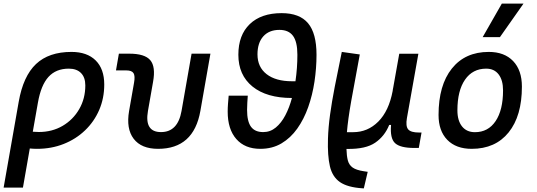

<svg xmlns="http://www.w3.org/2000/svg" viewBox="-25 -815 2975 1064"><path d="M371.1 -527.3Q457.5 -527.3 505.1 -480.2Q552.7 -433.1 552.7 -346.7Q552.7 -270.5 524.7 -205.6Q496.6 -140.6 446 -92.3Q395.5 -43.9 327.6 -17.1Q259.8 9.8 179.7 9.8Q160.6 9.8 140.1 7.8L102.1 224.6H-4.9L78.6 -250.5Q103.5 -393.1 174.6 -460.2Q245.6 -527.3 371.1 -527.3ZM156.7 -85Q172.9 -83.5 190.4 -83.5Q263.7 -83.5 321.8 -117.4Q379.9 -151.4 413.8 -210Q447.8 -268.6 447.8 -341.8Q447.8 -386.2 423.8 -410.4Q399.9 -434.6 356.4 -434.6Q285.2 -434.6 243.7 -388.9Q202.1 -343.3 185.1 -246.1Z M851.1 9.8Q758.3 9.8 715.8 -45.9Q673.3 -101.6 690.4 -200.2L717.8 -356.4Q724.6 -394 715.1 -409.4Q705.6 -424.8 675.3 -424.8H617.7L633.8 -517.6H691.4Q777.3 -517.6 807.9 -481.4Q838.4 -445.3 823.2 -361.3L794.9 -200.2Q774.4 -83 867.2 -83Q960.4 -83 981 -200.2L1036.6 -517.6H1141.1L1085.4 -200.2Q1048.3 9.8 851.1 9.8Z M1417.5 9.8Q1332 9.8 1284.4 -44.7Q1236.8 -99.1 1236.8 -196.3Q1236.8 -217.8 1238.5 -240Q1240.2 -262.2 1242.2 -284.7H1348.1Q1346.7 -265.1 1345.5 -245.4Q1344.2 -225.6 1344.2 -206.1Q1344.2 -142.1 1366 -112.5Q1387.7 -83 1433.6 -83Q1472.7 -83 1503.2 -108.2Q1533.7 -133.3 1556.2 -176Q1578.6 -218.8 1592.8 -272Q1452.6 -272 1374.3 -335.4Q1295.9 -398.9 1295.9 -511.7Q1295.9 -620.6 1359.1 -681.4Q1422.4 -742.2 1535.6 -742.2Q1635.3 -742.2 1682.1 -686.3Q1729 -630.4 1729 -511.7Q1729 -437.5 1717.8 -362.8Q1706.5 -288.1 1682.9 -221.2Q1659.2 -154.3 1622.3 -102.3Q1585.4 -50.3 1534.7 -20.3Q1483.9 9.8 1417.5 9.8ZM1612.3 -364.7Q1617.7 -401.4 1620.4 -438.7Q1623 -476.1 1623 -511.7Q1623 -583.5 1598.6 -616.5Q1574.2 -649.4 1523.4 -649.4Q1466.3 -649.4 1434.1 -613.5Q1401.9 -577.6 1401.9 -513.7Q1401.9 -443.4 1452.4 -404.1Q1502.9 -364.7 1593.3 -364.7Z M1991.2 229 1983.4 228.5Q1900.9 223.1 1858.9 194.1Q1816.9 165 1803.2 106.4Q1789.6 47.9 1792.5 -45.9Q1794.4 -108.9 1804 -179Q1813.5 -249 1830.1 -334.2Q1846.7 -419.4 1869.1 -527.3L1968.8 -513.2Q1939.5 -357.9 1921.4 -255.4Q1903.3 -152.8 1897.5 -82.5H1932.1Q2012.7 -82.5 2071.3 -141.1Q2129.9 -199.7 2150.9 -310.5L2152.3 -320.8Q2152.8 -323.2 2153.3 -325.7V-325.2L2187.5 -517.1H2293.5L2230 -160.6Q2222.2 -116.2 2236.8 -98.4Q2251.5 -80.6 2296.9 -80.6H2311L2295.9 4.9H2270.5Q2192.9 4.9 2164.3 -21.7Q2135.7 -48.3 2142.1 -122.6H2131.8Q2106.9 -60.5 2054.4 -24.4Q2002 11.7 1900.4 10.3H1895Q1896 48.8 1902.6 74Q1909.2 99.1 1929 113.3Q1948.7 127.4 1990.2 133.8L2012.7 137.2Z M2588.9 9.8Q2502.4 9.8 2453.9 -39.8Q2405.3 -89.4 2405.3 -177.7Q2405.3 -342.8 2479 -435.1Q2552.7 -527.3 2683.6 -527.3Q2770 -527.3 2818.6 -476.6Q2867.2 -425.8 2867.2 -335Q2867.2 -172.4 2793.7 -81.3Q2720.2 9.8 2588.9 9.8ZM2606.9 -82.5Q2680.2 -82.5 2721.4 -143.8Q2762.7 -205.1 2762.7 -314Q2762.7 -370.6 2738.3 -402.6Q2713.9 -434.6 2669.4 -434.6Q2594.2 -434.6 2552 -373.5Q2509.8 -312.5 2509.8 -203.6Q2509.8 -146.5 2535.4 -114.5Q2561 -82.5 2606.9 -82.5ZM2649.9 -609.4 2755.9 -794.9H2876L2745.6 -609.4Z"/></svg>

Font: Cascadia Mono
Style: Italic
Weight: 400
Italic angle: -10°
Monospace: yes
Designer: Aaron Bell
Foundry: Saja Typeworks
Version: Version 2404.023; ttfautohint (v1.8.4)